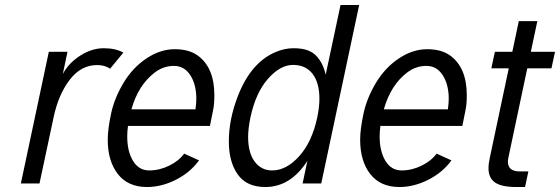

<svg xmlns="http://www.w3.org/2000/svg" viewBox="-20 -730 2228 764"><path d="M470.7 -520.5 418 -456.5Q397 -471.2 366.7 -471.2Q302.2 -471.2 257.3 -412.4Q212.4 -353.5 193.4 -263.7L137.2 0H63L174.3 -523.9H248.5L230 -435.5Q252.9 -479 299.1 -508.5Q345.2 -538.1 392.8 -538.1Q440.4 -538.1 470.7 -520.5Z M502.9 -294.9H757.8Q761.2 -319.8 761.2 -336.9Q761.2 -393.6 737.3 -430.7Q713.4 -467.8 671.9 -467.8Q630.4 -467.8 595.7 -441.4Q530.3 -391.6 502.9 -294.9ZM489.3 -229Q486.3 -207.5 486.3 -186.5Q486.3 -127.4 509.5 -89.6Q532.7 -51.8 573.5 -51.8Q614.3 -51.8 652.8 -70.6Q691.4 -89.4 712.9 -118.7L772 -91.8Q736.8 -43.5 679.7 -14.6Q622.6 14.2 564.9 14.2Q489.3 14.2 449 -37.4Q408.7 -88.9 408.7 -174.3Q408.7 -214.8 421.9 -277.3Q435.1 -339.8 471.9 -400.9Q508.8 -461.9 563.5 -498Q618.2 -534.2 675.3 -534.2Q732.4 -534.2 767.1 -508.8Q833 -460.9 833 -351.1Q833 -314.9 828.1 -292.5Q821.3 -260.3 815.4 -229Z M1335 -710H1409.2L1258.3 0H1184.1L1203.1 -89.8Q1136.2 14.2 1035.6 14.2Q961.4 14.2 926 -35.9Q890.6 -85.9 890.6 -167Q890.6 -254.9 925.8 -345.7Q977.5 -481 1076.7 -522.9Q1112.3 -538.1 1147.5 -538.1Q1182.6 -538.1 1205.1 -529.5Q1227.5 -521 1241.2 -504.9Q1266.1 -477.1 1275.9 -432.6ZM976.6 -263.2Q967.3 -217.8 967.3 -185.1Q967.3 -122.1 993.4 -86.9Q1019.5 -51.8 1063 -51.8Q1119.6 -51.8 1170.7 -108.6Q1221.7 -165.5 1242.2 -262.2Q1251 -303.2 1251 -336.9Q1251 -400.9 1223.6 -436.3Q1196.3 -471.7 1145.8 -471.7Q1095.2 -471.7 1046.4 -416.5Q997.6 -361.3 976.6 -263.2Z M1507.3 -294.9H1762.2Q1765.6 -319.8 1765.6 -336.9Q1765.6 -393.6 1741.7 -430.7Q1717.8 -467.8 1676.3 -467.8Q1634.8 -467.8 1600.1 -441.4Q1534.7 -391.6 1507.3 -294.9ZM1493.7 -229Q1490.7 -207.5 1490.7 -186.5Q1490.7 -127.4 1513.9 -89.6Q1537.1 -51.8 1577.9 -51.8Q1618.7 -51.8 1657.2 -70.6Q1695.8 -89.4 1717.3 -118.7L1776.4 -91.8Q1741.2 -43.5 1684.1 -14.6Q1627 14.2 1569.3 14.2Q1493.7 14.2 1453.4 -37.4Q1413.1 -88.9 1413.1 -174.3Q1413.1 -214.8 1426.3 -277.3Q1439.5 -339.8 1476.3 -400.9Q1513.2 -461.9 1567.9 -498Q1622.6 -534.2 1679.7 -534.2Q1736.8 -534.2 1771.5 -508.8Q1837.4 -460.9 1837.4 -351.1Q1837.4 -314.9 1832.5 -292.5Q1825.7 -260.3 1819.8 -229Z M2004.4 -458H1935.1L1949.2 -523.9H2018.6L2044.4 -646H2118.2L2092.3 -523.9H2188.5L2174.3 -458H2078.1L2003.4 -105Q2001 -94.2 2001 -86.9Q2001 -47.9 2048.3 -47.9H2082.5L2069.3 14.2H2035.2Q1976.1 14.2 1950 -3.7Q1923.8 -21.5 1923.8 -61Q1923.8 -78.6 1929.2 -103Z"/></svg>

Font: Tuffy
Style: Italic
Weight: 400
Italic angle: -12°
Designer: Thatcher Ulrich, Karoly Barta and Michael Everson
Version: Version 001.271